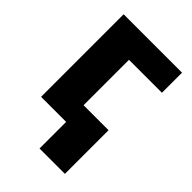

<svg xmlns="http://www.w3.org/2000/svg" viewBox="-215 -633 897 897"><g transform="rotate(45 234.0 -184.5)"><path d="M440.7 -545.5V-412.6H223V0H55V-545.5ZM388.1 -112.6V175.8H220.5V-112.6Z"/></g></svg>

Font: Inter UI Extra Bold
Style: Regular
Weight: 800
Designer: Rasmus Andersson
Foundry: rsms
Version: 3.2;8d6f07862